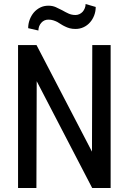

<svg xmlns="http://www.w3.org/2000/svg" viewBox="-20 -935 640 955"><path d="M530.3 0V-710.9H439L437.5 -180.7L161.6 -710.9H69.8V0H161.1L162.6 -531.2L438.5 0ZM456.1 -900.4 405.8 -915Q405.8 -903.8 401.6 -893.8Q397.5 -883.8 391.1 -876.5Q384.3 -869.1 375 -864.7Q365.7 -860.4 355.5 -860.4Q336.4 -860.4 320.6 -867.7Q304.7 -875 289.6 -883.8Q273.9 -892.1 257.6 -899.4Q241.2 -906.7 220.7 -906.7Q198.2 -906.7 179.9 -897.5Q161.6 -888.2 148.4 -873Q135.3 -857.4 127.7 -837.2Q120.1 -816.9 120.1 -794.9L170.9 -783.2Q171.4 -805.7 185.3 -821.5Q199.2 -837.4 220.7 -837.4Q233.9 -837.4 244.6 -834Q255.4 -830.6 265.1 -825.7Q274.4 -820.3 283.7 -814.2Q293 -808.1 303.7 -803.2Q314 -797.9 326.7 -794.4Q339.4 -791 355.5 -791Q377.4 -791 396 -799.8Q414.6 -808.6 427.7 -823.7Q440.9 -838.4 448.5 -858.4Q456.1 -878.4 456.1 -900.4Z"/></svg>

Font: Roboto Mono
Style: Regular
Weight: 400
Monospace: yes
Designer: Google
Version: Version 3.000